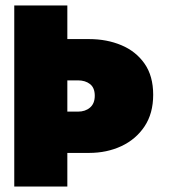

<svg xmlns="http://www.w3.org/2000/svg" viewBox="-20 -680 617 700"><path d="M32 -660H225.5V-537.5H305Q369.5 -537.5 422.5 -515.2Q475.5 -493 507 -448Q538.5 -403 538.5 -334.5Q538.5 -266.5 507 -219.2Q475.5 -172 422.5 -147.2Q369.5 -122.5 305 -122.5H225.5V0H32ZM225.5 -273H264Q291 -273 308.2 -287.8Q325.5 -302.5 325.5 -331Q325.5 -360 308.2 -373.5Q291 -387 264 -387H225.5Z"/></svg>

Font: League Spartan Thin Black
Style: Regular
Weight: 900
Version: Version 2.002